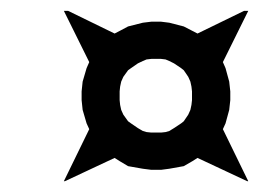

<svg xmlns="http://www.w3.org/2000/svg" viewBox="-20 -418 502 355"><path d="M98.1 -83 145 -179.2 140.1 -189.9 132.8 -214.8 130.9 -232.9V-249L132.8 -267.1L140.1 -292L145 -303.2L98.1 -397.9H106L191.9 -356L201.2 -360.8L216.8 -369.1L244.1 -376L259.8 -377.9H277.8L293 -376L319.8 -369.1L335.9 -360.8L345.2 -356L431.2 -397.9H439L392.1 -303.2L397 -292L403.8 -267.1L405.8 -249V-232.9L403.8 -214.8L397 -189.9L392.1 -179.2L439 -83H437L345.2 -126L335.9 -120.1L319.8 -110.8L293 -106L277.8 -104H259.8L244.1 -106L216.8 -110.8L201.2 -120.1L191.9 -126L100.1 -83ZM201.2 -232.9 202.1 -224.1 204.1 -214.8 208 -206.1 216.8 -193.8 222.2 -189.9 234.9 -181.2 244.1 -175.8 251 -173.8 259.8 -172.9H277.8L286.1 -173.8L293 -175.8L301.8 -181.2L314.9 -189.9L319.8 -193.8L328.1 -206.1L332 -214.8L334 -224.1L335 -232.9V-249L334 -257.8L332 -267.1L328.1 -275.9L319.8 -288.1L314.9 -292L301.8 -300.8L293 -305.2L286.1 -308.1L277.8 -309.1H259.8L251 -308.1L244.1 -305.2L234.9 -300.8L222.2 -292L216.8 -288.1L208 -275.9L204.1 -267.1L202.1 -257.8L201.2 -249Z"/></svg>

Font: Petahja
Style: Italic
Weight: 400
Designer: T. Christopher White
Version: Version 1.1